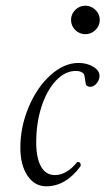

<svg xmlns="http://www.w3.org/2000/svg" viewBox="-20 -635 367 668"><path d="M227.1 -565.9Q227.1 -585.9 241.9 -600.6Q256.8 -615.2 276.9 -615.2Q296.9 -615.2 312 -600.6Q327.1 -585.9 327.1 -565.9Q327.1 -545.4 312.3 -530.8Q297.4 -516.1 276.9 -516.1Q256.3 -516.1 241.7 -530.8Q227.1 -545.4 227.1 -565.9ZM141.1 13.2Q100.6 13.2 75.7 -23.7Q50.8 -60.5 50.8 -121.1Q50.8 -193.8 79.8 -262.7Q108.9 -331.5 156 -373.8Q203.1 -416 252.9 -416Q282.7 -416 304.4 -402.8Q326.2 -389.6 326.2 -371.1Q326.2 -356.9 316.2 -345Q306.2 -333 293.9 -333Q283.7 -333 278.8 -340.8Q273.9 -375 272 -377Q264.2 -388.2 244.1 -388.2Q206.5 -388.2 174.8 -354.7Q143.1 -321.3 124.5 -264.2Q106 -207 106 -140.1Q106 -85 122.8 -55.4Q139.6 -25.9 170.9 -25.9Q210 -25.9 245.1 -66.9Q248.5 -72.8 253.7 -71.3Q258.8 -69.8 260.3 -64.7Q261.7 -59.6 259.8 -56.2Q208.5 13.2 141.1 13.2Z"/></svg>

Font: Junicode SmCond Light
Style: Italic
Weight: 300
Width: 4
Italic angle: -11°
Designer: Peter S. Baker
Version: Version 2.206